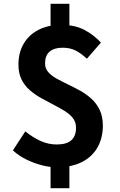

<svg xmlns="http://www.w3.org/2000/svg" viewBox="-20 -866 630 1010"><path d="M278 14Q241 14 199 3Q157 -8 117.5 -27.5Q78 -47 48 -75L113 -175Q154 -142 194.5 -124Q235 -106 278 -106Q331 -106 355.5 -128.5Q380 -151 380 -194Q380 -223 364 -244Q348 -265 320.5 -282Q293 -299 261 -315.5Q229 -332 196.5 -350Q164 -368 136.5 -392Q109 -416 93 -448.5Q77 -481 77 -526Q77 -589 104.5 -636Q132 -683 182.5 -709Q233 -735 302 -735Q374 -735 423.5 -709Q473 -683 511 -642L437 -557Q406 -586 377 -600.5Q348 -615 309 -615Q265 -615 241 -594.5Q217 -574 217 -532Q217 -506 233.5 -487Q250 -468 277 -453Q304 -438 336.5 -422.5Q369 -407 401.5 -389Q434 -371 461 -346.5Q488 -322 504.5 -287.5Q521 -253 521 -205Q521 -141 493.5 -91.5Q466 -42 411.5 -14Q357 14 278 14ZM246 124V-45H345V124ZM246 -688V-846H345V-688Z"/></svg>

Font: Noto Sans KR Thin
Style: Bold
Weight: 700
Version: Version 2.004-H2;hotconv 1.0.118;makeotfexe 2.5.65603